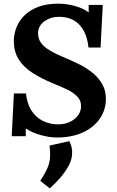

<svg xmlns="http://www.w3.org/2000/svg" viewBox="-20 -736 640 1050"><path d="M291 16Q252 16 205.5 3.5Q159 -9 121 -33V9H44L56 -225H122Q128 -169 152 -131.5Q176 -94 214 -75Q252 -56 298 -56Q334 -56 361.5 -69Q389 -82 405.5 -103.5Q422 -125 423 -150Q425 -185 402 -208.5Q379 -232 343 -248.5Q307 -265 270 -280Q207 -306 157 -338Q107 -370 80 -415Q53 -460 56 -525Q58 -556 71.5 -589.5Q85 -623 113.5 -651.5Q142 -680 188 -698Q234 -716 300 -716Q340 -716 387 -704Q434 -692 465 -668V-709H542L530 -476H464Q458 -532 437 -569.5Q416 -607 381.5 -626Q347 -645 300 -644Q257 -644 223.5 -620Q190 -596 188 -558Q187 -527 203 -503.5Q219 -480 253.5 -459.5Q288 -439 342 -417Q379 -402 418 -382Q457 -362 489.5 -335Q522 -308 541.5 -271.5Q561 -235 559 -186Q556 -127 521.5 -81Q487 -35 428 -9.5Q369 16 291 16ZM252 294 200 253Q229 209 241 179Q253 149 254 121.5Q255 94 251 60L359 36Q368 53 372 71.5Q376 90 374 108Q373 137 355.5 170Q338 203 310.5 235Q283 267 252 294Z"/></svg>

Font: Lora
Style: Italic
Weight: 400
Italic angle: -3°
Designer: Olga Karpushina, Alexei Vanyashin (Cyrillic)
Foundry: Cyreal
Version: Version 3.008